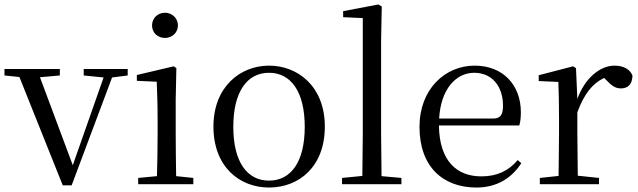

<svg xmlns="http://www.w3.org/2000/svg" viewBox="-28 -825 2859 860"><path d="M347 -487 436 -478 298 -85 151 -479 240 -487V-516H-8V-487L59 -480L253 5H293L474 -478L544 -487V-516H347Z M711 -655C742 -655 769 -678 769 -711C769 -744 742 -768 711 -768C679 -768 653 -744 653 -711C653 -678 679 -655 711 -655ZM674 0H838V-28L761 -36C760 -92 759 -175 759 -229V-380L762 -520L750 -528L585 -489V-463L674 -459C676 -409 678 -356 678 -289V-229C678 -175 677 -92 675 -36L591 -28V0Z M1177 15C1310 15 1427 -77 1427 -258C1427 -438 1306 -531 1177 -531C1049 -531 928 -437 928 -258C928 -78 1045 15 1177 15ZM1177 -16C1078 -16 1017 -101 1017 -257C1017 -413 1078 -499 1177 -499C1276 -499 1337 -413 1337 -257C1337 -101 1276 -16 1177 -16Z M1594 0H1770V-28L1681 -36L1679 -229V-641L1682 -796L1667 -805L1509 -775V-748L1597 -744V-229L1595 -37L1504 -28V0Z M2106 15C2196 15 2263 -26 2307 -94L2291 -108C2250 -60 2199 -35 2128 -35C2018 -35 1940 -104 1938 -263H2298C2303 -279 2305 -299 2305 -323C2305 -441 2228 -531 2098 -531C1965 -531 1851 -425 1851 -257C1851 -76 1958 15 2106 15ZM1939 -294C1946 -424 2013 -499 2096 -499C2177 -499 2225 -437 2225 -352C2225 -312 2215 -294 2180 -294Z M2473 0H2655V-28L2560 -38L2558 -229V-322C2588 -403 2625 -451 2678 -476L2687 -467C2710 -443 2727 -429 2753 -429C2788 -429 2804 -451 2805 -486C2795 -515 2763 -531 2725 -531C2658 -531 2591 -473 2558 -382L2552 -520L2539 -528L2385 -488V-462L2473 -458C2475 -408 2476 -358 2476 -289V-229L2474 -37L2390 -28V0Z"/></svg>

Font: Harano Aji Mincho
Style: Regular
Weight: 400
Foundry: Masamichi Hosoda
Version: HaranoAjiMincho-Regular version 20230610;ttx 4.39.4